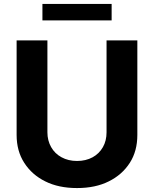

<svg xmlns="http://www.w3.org/2000/svg" viewBox="-20 -929 769 959"><path d="M512.2 -268.1V-727.1H666V-254.9Q666 -174.3 628.4 -115.7Q589.8 -55.7 522.9 -22.9Q456.5 10.3 364.7 10.3Q272.9 10.3 206.5 -22.9Q139.6 -55.7 101.1 -115.7Q63 -174.8 63 -254.9V-727.1H216.8V-268.1Q216.8 -227.1 235.4 -194.3Q253.9 -161.6 287.1 -143.6Q321.3 -125 364.7 -125Q408.7 -125 442.9 -143.6Q475.6 -161.6 494.1 -194.3Q512.2 -226.1 512.2 -268.1ZM191.9 -909.2H537.6V-827.1H191.9Z"/></svg>

Font: My Font
Style: Bold
Weight: 500
Designer: Rasmus Andersson
Foundry: rsms
Version: Version 0.001